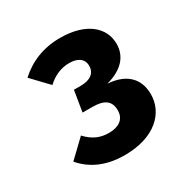

<svg xmlns="http://www.w3.org/2000/svg" viewBox="-118 -915 668 685"><g transform="rotate(-30 216.0 -573.0)"><path d="M215 -812C147 -812 90 -789 44 -747L108 -680C135 -705 165 -718 199 -718C233 -718 256 -703 256 -674C256 -644 234 -627 194 -627H166L152 -541H192C241 -541 265 -525 265 -485C265 -448 237 -431 198 -431C162 -431 134 -443 106 -473L36 -406C73 -362 129 -334 207 -334C332 -334 396 -400 396 -476C396 -548 347 -582 280 -586C348 -604 380 -643 380 -693C380 -760 323 -812 215 -812Z"/></g></svg>

Font: Glow Sans SC Normal ExtraBold
Style: Regular
Weight: 800
Designer: Ryoko NISHIZUKA (kana, bopomofo & ideographs); Paul D. Hunt (Latin, Greek & Cyrillic); Sandoll Communications, Soo-young
Version: Version 0.93